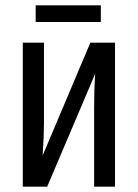

<svg xmlns="http://www.w3.org/2000/svg" viewBox="-20 -696 514 716"><path d="M144 -237Q144 -191 139 -116L317 -537H409V0H331V-293Q331 -364 335 -421L156 0H65V-537H144ZM356 -614H113V-676H356Z"/></svg>

Font: Noto Sans UI Cond
Style: Regular
Weight: 400
Width: 3
Designer: Monotype Design Team
Foundry: Monotype Imaging Inc.
Version: Version 1.001